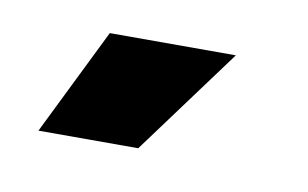

<svg xmlns="http://www.w3.org/2000/svg" viewBox="-32 -742 346 216"><g transform="rotate(10 141.5 -634.0)"><path d="M134 -573H20L80 -695H224Z"/></g></svg>

Font: Bricolage Grotesque 96pt SemiBold
Style: Regular
Weight: 600
Designer: Mathieu Triay
Foundry: Atelier Triay
Version: Version 1.001; ttfautohint (v1.8.4.7-5d5b);gftools[0.9.33.de